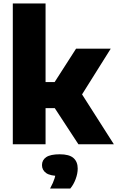

<svg xmlns="http://www.w3.org/2000/svg" viewBox="-20 -828 674 1102"><path d="M430 0 245.5 -282 416.5 -548.5H615.5L435.5 -261.5V-310.5L633.5 0ZM226.5 -207.5V-357H310V-207.5ZM53.5 0V-808H241.5V0ZM267.5 254Q286 219.5 293.2 195.8Q300.5 172 300.5 146L336.5 182H323.5Q268 182 244.5 165Q221 148 221 119.5Q221 90.5 245.2 74Q269.5 57.5 323 57.5Q377.5 57.5 401.8 79Q426 100.5 426 139.5Q426 168 414.2 199.8Q402.5 231.5 383.5 254Z"/></svg>

Font: Encode Sans Condensed Thin ExtraBold
Style: Regular
Weight: 800
Version: Version 3.002